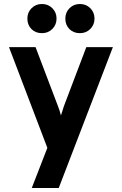

<svg xmlns="http://www.w3.org/2000/svg" viewBox="-20 -747 610 961"><path d="M190 -581Q158 -581 137.5 -601.5Q117 -622 117 -654Q117 -685 138 -706Q159 -727 190 -727Q221 -727 242 -706Q263 -685 263 -654Q263 -623 242 -602Q221 -581 190 -581ZM380 -581Q348 -581 327.5 -601.5Q307 -622 307 -654Q307 -685 328 -706Q349 -727 380 -727Q411 -727 432 -706Q453 -685 453 -654Q453 -623 432 -602Q411 -581 380 -581ZM217 -7 25 -511H158L270 -216Q279 -194 285 -169Q287 -177 300 -216L412 -511H545L274 194H139Z"/></svg>

Font: OVRPSS Recut ExtraBold
Style: Regular
Weight: 800
Designer: Giant Group
Foundry: Giant Group
Version: Version 1.001;hotconv 1.0.109;makeotfexe 2.5.65596